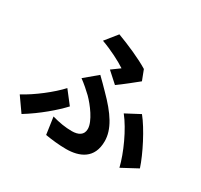

<svg xmlns="http://www.w3.org/2000/svg" viewBox="-171 -1018 1343 1286"><g transform="rotate(30 500.0 -375.0)"><path d="M468 -561 549 -488C589 -516 666 -578 693 -600L663 -678C595 -720 488 -766 405 -797L331 -705C407 -678 488 -636 531 -607C517 -596 492 -578 468 -561ZM298 -100 317 32C366 40 423 47 479 47C582 47 678 7 678 -127C678 -220 619 -309 511 -417C486 -444 460 -468 430 -498L332 -416C366 -391 399 -362 425 -337C470 -292 539 -202 539 -142C539 -95 503 -76 452 -76C404 -76 353 -84 298 -100ZM852 -23 973 -88C943 -181 865 -334 803 -410L695 -353C762 -269 828 -123 852 -23ZM359 -213 283 -311C224 -246 115 -161 28 -115L104 -7C211 -73 303 -153 359 -213Z"/></g></svg>

Font: Source Han Sans JP
Style: Bold
Weight: 700
Designer: Ryoko NISHIZUKA 西塚涼子 (kana, bopomofo & ideographs); Paul D. Hunt (Latin, Greek & Cyrillic); Sandoll Communications 산돌커뮤니
Foundry: Adobe
Version: Version 2.002;hotconv 1.0.116;makeotfexe 2.5.65601